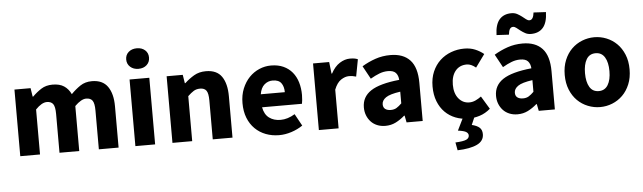

<svg xmlns="http://www.w3.org/2000/svg" viewBox="-55 -962 4770 1424"><g transform="rotate(-5 2329.5 -250.0)"><path d="M65 0V-496H185L195 -432H199Q230 -463 265 -485.5Q300 -508 349 -508Q402 -508 434.5 -486.5Q467 -465 486 -425Q519 -459 555.5 -483.5Q592 -508 642 -508Q722 -508 759.5 -454.5Q797 -401 797 -308V0H650V-289Q650 -343 635.5 -363Q621 -383 589 -383Q552 -383 504 -335V0H357V-289Q357 -343 342.5 -363Q328 -383 296 -383Q258 -383 212 -335V0Z M922 0V-496H1069V0ZM995 -569Q958 -569 934 -590.5Q910 -612 910 -646Q910 -680 934 -701Q958 -722 995 -722Q1033 -722 1056.5 -701Q1080 -680 1080 -646Q1080 -612 1056.5 -590.5Q1033 -569 995 -569Z M1198 0V-496H1318L1328 -433H1332Q1364 -463 1402 -485.5Q1440 -508 1491 -508Q1572 -508 1608.5 -455Q1645 -402 1645 -308V0H1498V-289Q1498 -343 1483.5 -363Q1469 -383 1437 -383Q1409 -383 1389 -370.5Q1369 -358 1345 -335V0Z M1992 12Q1939 12 1893 -5.5Q1847 -23 1813 -56.5Q1779 -90 1760 -138Q1741 -186 1741 -248Q1741 -308 1761 -356.5Q1781 -405 1813.5 -438.5Q1846 -472 1888 -490Q1930 -508 1975 -508Q2028 -508 2067.5 -490Q2107 -472 2133.5 -440Q2160 -408 2173 -364.5Q2186 -321 2186 -270Q2186 -250 2184 -232Q2182 -214 2180 -205H1883Q1893 -151 1927.5 -125.5Q1962 -100 2012 -100Q2065 -100 2119 -133L2168 -44Q2130 -18 2083.5 -3Q2037 12 1992 12ZM1882 -302H2061Q2061 -344 2042 -370Q2023 -396 1978 -396Q1943 -396 1916.5 -373Q1890 -350 1882 -302Z M2288 0V-496H2408L2418 -409H2422Q2449 -460 2487 -484Q2525 -508 2563 -508Q2584 -508 2597.5 -505.5Q2611 -503 2622 -498L2598 -371Q2584 -375 2572 -377Q2560 -379 2544 -379Q2516 -379 2485.5 -359Q2455 -339 2435 -288V0Z M2783 12Q2749 12 2721.5 0.5Q2694 -11 2675 -31.5Q2656 -52 2645.5 -79Q2635 -106 2635 -138Q2635 -216 2701 -260Q2767 -304 2914 -319Q2912 -352 2894.5 -371.5Q2877 -391 2836 -391Q2804 -391 2772.5 -379Q2741 -367 2705 -346L2652 -443Q2700 -472 2752.5 -490Q2805 -508 2864 -508Q2960 -508 3010.5 -453.5Q3061 -399 3061 -284V0H2941L2931 -51H2927Q2895 -23 2860 -5.5Q2825 12 2783 12ZM2833 -102Q2858 -102 2876 -113Q2894 -124 2914 -144V-231Q2836 -220 2806 -199Q2776 -178 2776 -149Q2776 -125 2791.5 -113.5Q2807 -102 2833 -102Z M3401 12Q3349 12 3304.5 -5.5Q3260 -23 3227 -56Q3194 -89 3175 -137.5Q3156 -186 3156 -248Q3156 -310 3177 -358.5Q3198 -407 3233.5 -440Q3269 -473 3316 -490.5Q3363 -508 3414 -508Q3460 -508 3495.5 -493Q3531 -478 3559 -455L3490 -360Q3455 -389 3423 -389Q3369 -389 3338 -351Q3307 -313 3307 -248Q3307 -183 3338.5 -145Q3370 -107 3418 -107Q3442 -107 3464.5 -117.5Q3487 -128 3507 -143L3565 -47Q3528 -15 3485 -1.5Q3442 12 3401 12ZM3300 239 3289 180Q3348 177 3370 167Q3392 157 3392 136Q3392 121 3376.5 110.5Q3361 100 3315 94L3363 -4H3449L3421 61Q3459 70 3478 87Q3497 104 3497 136Q3497 187 3445.5 211.5Q3394 236 3300 239Z M3767 12Q3733 12 3705.5 0.5Q3678 -11 3659 -31.5Q3640 -52 3629.5 -79Q3619 -106 3619 -138Q3619 -216 3685 -260Q3751 -304 3898 -319Q3896 -352 3878.5 -371.5Q3861 -391 3820 -391Q3788 -391 3756.5 -379Q3725 -367 3689 -346L3636 -443Q3684 -472 3736.5 -490Q3789 -508 3848 -508Q3944 -508 3994.5 -453.5Q4045 -399 4045 -284V0H3925L3915 -51H3911Q3879 -23 3844 -5.5Q3809 12 3767 12ZM3817 -102Q3842 -102 3860 -113Q3878 -124 3898 -144V-231Q3820 -220 3790 -199Q3760 -178 3760 -149Q3760 -125 3775.5 -113.5Q3791 -102 3817 -102ZM3918 -573Q3894 -573 3875.5 -583Q3857 -593 3841.5 -605Q3826 -617 3813.5 -627Q3801 -637 3789 -637Q3774 -637 3765.5 -624Q3757 -611 3754 -582L3662 -587Q3664 -665 3696 -702Q3728 -739 3786 -739Q3810 -739 3828.5 -729Q3847 -719 3862.5 -707Q3878 -695 3890.5 -685Q3903 -675 3915 -675Q3944 -675 3950 -730L4042 -725Q4040 -647 4008 -610Q3976 -573 3918 -573Z M4382 12Q4335 12 4291 -5.5Q4247 -23 4213.5 -56Q4180 -89 4160 -137.5Q4140 -186 4140 -248Q4140 -310 4160 -358.5Q4180 -407 4213.5 -440Q4247 -473 4291 -490.5Q4335 -508 4382 -508Q4429 -508 4472.5 -490.5Q4516 -473 4549.5 -440Q4583 -407 4603 -358.5Q4623 -310 4623 -248Q4623 -186 4603 -137.5Q4583 -89 4549.5 -56Q4516 -23 4472.5 -5.5Q4429 12 4382 12ZM4382 -107Q4427 -107 4450 -145Q4473 -183 4473 -248Q4473 -313 4450 -351Q4427 -389 4382 -389Q4336 -389 4313.5 -351Q4291 -313 4291 -248Q4291 -183 4313.5 -145Q4336 -107 4382 -107Z"/></g></svg>

Font: Font
Style: ¶
Weight: 700
Designer: Paul D. Hunt
Foundry: Adobe Systems Incorporated
Version: Version 3.000